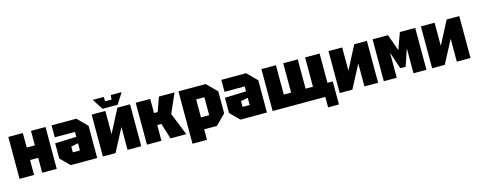

<svg xmlns="http://www.w3.org/2000/svg" viewBox="-34 -1539 6173 2479"><g transform="rotate(-15 3052.0 -300.0)"><path d="M38 0V-560H232V-366H341V-560H535V0H341V-199H232V0Z M601 -121V-324L886 -334V-400H616V-560H947L1076 -431V0H722ZM791 -229V-152H886V-248Z M1665 0H1482V-306L1321 0H1152V-560H1335V-250L1496 -560H1665ZM1456 -740H1601L1509 -596H1307L1215 -740H1360L1366 -681H1450Z M1741 0V-560H1935V-371H1984L2051 -560H2260L2146 -301L2267 0H2056L1990 -211H1935V0Z M2312 140V-560H2676L2809 -427V-133L2676 0H2506V140ZM2616 -400H2506V-160H2616Z M2870 -121V-324L3155 -334V-400H2885V-560H3216L3345 -431V0H2991ZM3060 -229V-152H3155V-248Z M3907 -560V-168H4005V-560H4199V-168H4270V140H4125V0H3421V-560H3615V-168H3713V-560Z M4831 0H4648V-306L4487 0H4318V-560H4501V-250L4662 -560H4831Z M4907 0V-560H5113L5192 -340L5272 -560H5477V0H5304V-334L5228 -107H5156L5080 -334V0Z M6066 0H5883V-306L5722 0H5553V-560H5736V-250L5897 -560H6066Z"/></g></svg>

Font: Tektur SemiCondensed ExtraBold
Style: Regular
Weight: 800
Width: 4
Designer: Adam Jagosz
Foundry: Adam Jagosz
Version: Version 1.005;gftools[0.9.30]